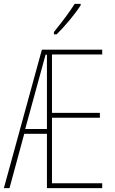

<svg xmlns="http://www.w3.org/2000/svg" viewBox="-20 -970 594 990"><path d="M222 0V-280H105L29 0H0L196 -714H507V-689H248V-388H495V-363H248V-25H507V0ZM222 -305V-688H215L110 -305ZM396 -943Q373 -907 337.5 -864.5Q302 -822 272 -793H258V-805Q327 -890 365 -950H396Z"/></svg>

Font: Noto Sans Display Thin Cond
Style: Regular
Weight: 250
Width: 3
Designer: Monotype Design team
Foundry: Monotype Imaging Inc.
Version: Version 1.000